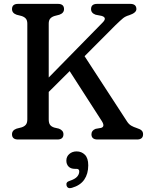

<svg xmlns="http://www.w3.org/2000/svg" viewBox="-20 -720 760 991"><path d="M231.5 -103.5Q231.5 -85 238.5 -75.5Q245.5 -66 260.5 -61.5L284 -56Q307.5 -47 307.5 -27Q307.5 0 276 0H73.5Q42 0 42 -27Q42 -47.5 65.5 -56L91 -62.5Q105.5 -67 113.2 -76.2Q121 -85.5 121 -103.5V-598Q121 -615 113.2 -624Q105.5 -633 91 -637.5L65.5 -644Q42 -652.5 42 -673Q42 -700 73.5 -700H279Q310.5 -700 310.5 -673Q310.5 -652.5 286.5 -644L261.5 -637.5Q247 -633 239.2 -624Q231.5 -615 231.5 -598V-320L509.5 -603.5Q535 -629 504.5 -638L473.5 -644Q450 -652.5 450 -673Q450 -700 481.5 -700H652Q684 -700 684 -673Q684 -654 647 -641.5Q627.5 -636 615 -625.8Q602.5 -615.5 576.5 -590.5L416.5 -430L636 -92.5Q645.5 -78 658 -71Q670.5 -64 683.5 -60Q704 -53.5 711.2 -46.2Q718.5 -39 718.5 -27Q718.5 0 687 0H483.5Q452 0 452 -27Q452 -46.5 473.5 -55L502 -60Q523.5 -66.5 505.5 -95L339.5 -353L231.5 -245.5ZM366.5 151.5Q345.5 151.5 334 139.8Q322.5 128 322.5 109Q322.5 88 337.8 74.8Q353 61.5 375.5 61.5Q401 61.5 418.2 78.8Q435.5 96 435.5 133.5Q435.5 177 415 207Q394.5 237 351 249.5Q329 256 323.5 237.5Q319 219.5 339.5 213.5Q367 204.5 378 192Q389 179.5 389 164.5Q389 151.5 375 151.5Z"/></svg>

Font: Fraunces 72pt SuperSoft
Style: Regular
Weight: 400
Version: Version 1.000;[b76b70a41]